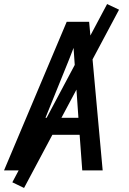

<svg xmlns="http://www.w3.org/2000/svg" viewBox="-20 -843 640 950"><path d="M0 0 310 -735H421L488 0H387L374 -176H171L100 0ZM368 -260 352 -490Q350 -519 348 -548Q346 -577 344 -606Q333 -577 321.5 -548Q310 -519 298 -490L205 -260ZM99 87 41 59 510 -823 569 -795Z"/></svg>

Font: Iosevka SS04 Medium Extended
Style: Italic
Weight: 500
Width: 7
Italic angle: -9°
Monospace: yes
Designer: Belleve Invis
Foundry: Belleve Invis
Version: Version 19.0.0; ttfautohint (v1.8.4)